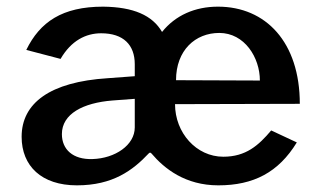

<svg xmlns="http://www.w3.org/2000/svg" viewBox="-20 -547 965 577"><path d="M506 -234 881 -235C881 -420 779 -527 635 -527C566 -527 507 -501 467 -451C438 -501 381 -526 290 -527C167 -527 100 -481 59 -397L162 -370C194 -425 238 -447 284 -447C351 -447 385 -412 385 -354V-318L304 -312C130 -301 45 -237 45 -136C45 -48 105 10 211 10C319 10 379 -35 427 -86C430 -89 432 -89 435 -86C474 -40 537 10 636 10C742 10 817 -29 872 -119L795 -155C757 -110 719 -76 651 -76C570 -76 506 -148 506 -234ZM639 -448C715 -448 761 -374 761 -305L509 -306C509 -396 567 -448 639 -448ZM385 -250V-164C385 -111 326 -71 258 -69C199 -67 166 -98 166 -144C166 -205 230 -238 318 -245Z"/></svg>

Font: United Sans SemiBold
Style: Regular
Weight: 600
Designer: Pablo Impallari, Rodrigo Fuenzalida (Modified by Dan O. Williams)
Version: Version 1.000;PS 001.000;hotconv 1.0.88;makeotf.lib2.5.64775